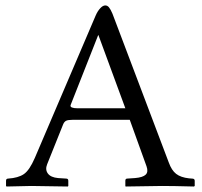

<svg xmlns="http://www.w3.org/2000/svg" viewBox="-20 -678 735 700"><path d="M263.2 -283.2H437L338.9 -549.8H337.9L237.8 -295.9Q234.9 -289.1 242.2 -286.1Q249.5 -283.2 263.2 -283.2ZM151.9 -79.1Q144 -59.6 154.5 -45.4Q165 -31.2 191.9 -28.8L221.2 -26.9Q229 -26.9 229 -19V0L227.1 2Q118.2 0 94.2 0L3.9 2L2 0V-19Q2 -26.9 9.8 -26.9Q46.4 -29.3 66.9 -43.2Q87.4 -57.1 106.9 -102.1L329.1 -622.1Q335.9 -637.7 345.5 -647.9Q355 -658.2 363.8 -658.2Q371.6 -658.2 377.4 -651.1Q383.3 -644 390.1 -627.9L595.2 -85.9Q605.5 -57.1 622.1 -44.2Q638.7 -31.2 668.9 -27.8L680.2 -26.9Q689.9 -26.9 689.9 -19V0L687 2Q609.9 0 570.8 0L438 2L437 0V-19Q437 -26.9 443.8 -26.9L472.2 -28.8Q501 -31.2 511.2 -41.3Q521.5 -51.3 514.2 -71.8L453.1 -241.2H245.1Q227.5 -241.2 220.7 -237.5Q213.9 -233.9 210 -224.1Z"/></svg>

Font: 1195748ac6049af8 - subset of Linux Libertine
Style: Regular
Weight: 400
Designer: Philipp H. Poll
Foundry: Philipp H. Poll
Version: Version 4.1.8